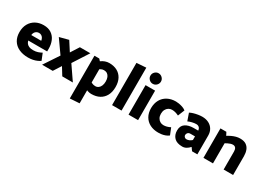

<svg xmlns="http://www.w3.org/2000/svg" viewBox="-14 -1620 3753 2735"><g transform="rotate(30 1862.5 -253.0)"><path d="M502 -200V-247Q502 -316 477.5 -373.5Q453 -431 402.5 -465.5Q352 -500 275 -500Q201 -500 144 -468.5Q87 -437 54.5 -379.5Q22 -322 22 -242Q22 -163 56.5 -106Q91 -49 155.5 -18.5Q220 12 308 12Q349 12 385 4.5Q421 -3 450.5 -16Q480 -29 500 -44L456 -153Q429 -138 395.5 -126.5Q362 -115 319 -115Q279 -115 253 -125.5Q227 -136 212 -155Q197 -174 191 -200ZM189 -289Q192 -315 203 -333Q214 -351 232 -361Q250 -371 271 -371Q295 -371 312 -360Q329 -349 339.5 -331Q350 -313 353 -289Z M709 0 789 -125 866 0H1040L883 -229L1048 -485H876L789 -349L692 -500L543 -461L696 -244L534 0Z M1272 209V-399L1195 -484H1116V219ZM1221 -309Q1253 -340 1280.5 -357Q1308 -374 1337 -374Q1370 -374 1392.5 -358.5Q1415 -343 1427 -314.5Q1439 -286 1439 -246Q1439 -207 1427 -177Q1415 -147 1393 -130.5Q1371 -114 1341 -114Q1311 -114 1281.5 -128.5Q1252 -143 1221 -176L1177 -79Q1198 -51 1226.5 -30.5Q1255 -10 1286.5 0.5Q1318 11 1347 11Q1426 11 1482 -19.5Q1538 -50 1569 -107.5Q1600 -165 1600 -247Q1600 -329 1569 -385.5Q1538 -442 1483 -471Q1428 -500 1354 -500Q1318 -500 1285 -488Q1252 -476 1224.5 -455.5Q1197 -435 1177 -410Z M1841 0V-706L1685 -695V0Z M2113 0V-485H1956V0ZM2034 -552Q2070 -552 2095.5 -577.5Q2121 -603 2121 -638Q2121 -674 2095 -699.5Q2069 -725 2034 -725Q1999 -725 1973.5 -699.5Q1948 -674 1948 -638Q1948 -603 1973.5 -577.5Q1999 -552 2034 -552Z M2572 -148Q2540 -132 2513.5 -125Q2487 -118 2459 -118Q2429 -118 2403.5 -133.5Q2378 -149 2363.5 -176.5Q2349 -204 2349 -242Q2349 -281 2363.5 -309.5Q2378 -338 2403.5 -354Q2429 -370 2459 -370Q2489 -370 2514.5 -363Q2540 -356 2572 -341L2616 -450Q2590 -470 2558.5 -480.5Q2527 -491 2498 -495.5Q2469 -500 2449 -500Q2371 -500 2312 -468.5Q2253 -437 2220.5 -379.5Q2188 -322 2187 -242Q2187 -163 2220 -106Q2253 -49 2312 -19Q2371 11 2449 11Q2470 11 2499 7.5Q2528 4 2559.5 -7Q2591 -18 2616 -38Z M2799 -152Q2799 -173 2814 -189Q2829 -205 2855 -205H2931V-145Q2911 -127 2889 -117.5Q2867 -108 2846 -108Q2833 -108 2822.5 -114Q2812 -120 2805.5 -130Q2799 -140 2799 -152ZM2729 -335Q2756 -348 2793 -357Q2830 -366 2860 -366Q2889 -366 2907.5 -349.5Q2926 -333 2929 -302L2930 -299H2854Q2771 -299 2719 -263.5Q2667 -228 2667 -151Q2667 -78 2711 -33Q2755 12 2845 12Q2879 12 2909 -5Q2939 -22 2964 -51L3001 0H3088V-309Q3088 -366 3062.5 -409Q3037 -452 2990.5 -476Q2944 -500 2882 -500Q2852 -500 2814.5 -494Q2777 -488 2743.5 -478Q2710 -468 2687 -455Z M3345 0V-331Q3361 -340 3380.5 -350Q3400 -360 3420.5 -366.5Q3441 -373 3459 -373Q3490 -373 3505 -352.5Q3520 -332 3520 -297V0H3676V-308Q3676 -363 3659.5 -406.5Q3643 -450 3606 -475.5Q3569 -501 3505 -501Q3472 -501 3438.5 -492Q3405 -483 3372.5 -467.5Q3340 -452 3312 -434L3285 -485H3188V0Z"/></g></svg>

Font: Catamaran ExtraBold
Style: Regular
Weight: 800
Designer: Pria Ravichandran
Version: Version 2.000